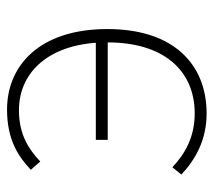

<svg xmlns="http://www.w3.org/2000/svg" viewBox="-50 -530 593 532"><g transform="rotate(-90 246.0 -263.5)"><path d="M65 -448C100 -481 141 -507 207 -507C307 -507 384 -432 394 -294H125V-261H395C395 -107 318 -20 198 -20C134 -20 87 -46 49 -82L29 -57C70 -18 125 13 198 13C333 13 432 -77 432 -262C432 -452 329 -540 209 -540C123 -540 77 -507 42 -474Z"/></g></svg>

Font: Source Han Sans CN ExtraLight
Style: Regular
Weight: 250
Designer: Ryoko NISHIZUKA (kana & ideographs); Paul D. Hunt (Latin, Greek & Cyrillic); Wenlong ZHANG (bopomofo); Sandoll Communica
Foundry: Adobe Systems Incorporated
Version: Version 1.004;PS 1.004;hotconv 16.6.51;makeotf.lib2.5.65220